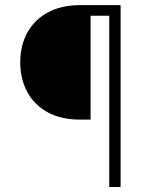

<svg xmlns="http://www.w3.org/2000/svg" viewBox="-20 -748 604 768"><path d="M458.5 -685.1H342.3V-269.5H301.3Q223.6 -269.5 169.9 -299.3Q116.2 -329.1 88.6 -381.1Q61 -433.1 61 -499Q61 -564.5 88.6 -616Q116.2 -667.5 169.9 -697.5Q223.6 -727.5 301.3 -727.5H458.5ZM417 0V-727.5H462.4V0Z"/></svg>

Font: Inter 16pt ExtraLight
Style: Regular
Weight: 250
Version: Version 4.001;git-66647c0bb